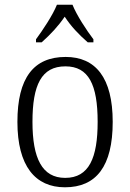

<svg xmlns="http://www.w3.org/2000/svg" viewBox="-20 -786 553 816"><path d="M133 -619V-606H157C196 -641 227 -674 255 -715C282 -674 313 -641 353 -606H377V-619C348 -657 306 -721 288 -766H222C204 -721 161 -657 133 -619ZM256 10C389 10 459 -79 459 -268C459 -456 386 -544 259 -544C123 -544 54 -455 54 -268C54 -80 130 10 256 10ZM257 -30C159 -30 118 -113 118 -268C118 -425 156 -504 258 -504C357 -504 395 -426 395 -268C395 -116 359 -30 257 -30Z"/></svg>

Font: Noto Serif Sinhala SemiCondensed Light
Style: Regular
Weight: 300
Width: 4
Designer: Jelle Bosma - Monotype Design Team
Foundry: Monotype Imaging Inc.
Version: Version 2.007